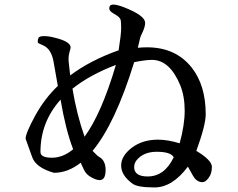

<svg xmlns="http://www.w3.org/2000/svg" viewBox="-20 -823 1040 840"><path d="M499 -603Q375 -559 287 -493L280 -557Q280 -561 280 -570Q280 -579 284 -595Q289 -611 289 -616Q288 -642 216 -659Q193 -665 172 -665Q151 -665 148 -656Q145 -648 145 -642Q145 -636 148 -634L170 -624Q204 -608 214 -555Q223 -501 233 -447Q176 -393 134 -317Q92 -240 92 -216L121 -135Q138 -89 216 -67Q277 -67 333 -111L347 -81Q357 -59 380 -47Q402 -35 416 -35Q442 -35 442 -79Q442 -122 413 -137Q407 -140 385 -163Q484 -282 567 -551Q617 -561 645 -561Q723 -561 769 -449Q788 -401 788 -339Q788 -276 766 -196Q714 -212 671 -212Q604 -212 557 -177Q510 -141 510 -99Q510 -56 559 -20Q580 -3 655 -3H656Q734 -3 802 -94L825 -53Q841 -26 866 -26Q879 -26 893 -45Q907 -64 907 -92V-93Q907 -122 839 -163Q880 -276 880 -323Q880 -449 819 -527Q749 -616 623 -616Q604 -616 583 -614Q590 -641 592 -652Q594 -663 605 -685Q615 -707 615 -723Q615 -755 523 -791Q492 -803 475 -803Q458 -803 458 -786Q458 -775 475 -765Q492 -755 498 -750Q505 -744 508 -736Q510 -727 510 -700Q510 -672 499 -603ZM740 -135Q700 -51 626 -51Q567 -51 567 -92Q567 -107 576 -120Q606 -159 666 -159Q727 -159 740 -135ZM350 -225Q316 -321 297 -435Q372 -495 487 -539Q424 -326 350 -225ZM300 -170Q256 -133 207 -133Q157 -133 157 -158Q157 -289 245 -387Q267 -256 300 -170Z"/></svg>

Font: Sawarabi Mincho
Style: Regular
Weight: 400
Version: Version 1.082; ttfautohint (v1.8.4.7-5d5b)